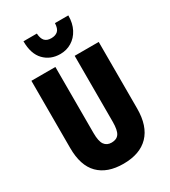

<svg xmlns="http://www.w3.org/2000/svg" viewBox="-227 -1058 1043 1178"><g transform="rotate(-30 294.0 -469.0)"><path d="M533.2 -713.9V-242.2Q533.2 -118.7 471.2 -54.4Q409.2 9.8 292 9.8Q178.2 9.8 117.2 -51.8Q56.2 -113.3 56.2 -237.8V-713.9H226.1V-246.1Q226.1 -187.5 243.2 -163.3Q260.3 -139.2 293.9 -139.2Q330.1 -139.2 346.4 -163.1Q362.8 -187 362.8 -247.1V-713.9ZM453.1 -948.2Q453.1 -892.6 431.6 -851.8Q410.2 -811 374 -789.1Q337.9 -767.1 293.5 -767.1Q224.1 -767.1 179.7 -813Q135.3 -858.9 135.3 -948.2H230Q232.4 -912.1 247.6 -895.5Q262.7 -878.9 293.5 -878.9Q323.2 -878.9 340.1 -894.3Q356.9 -909.7 358.4 -948.2Z"/></g></svg>

Font: Open Sans Condensed ExtraBold
Style: Regular
Weight: 800
Width: 3
Designer: Monotype Design Team
Foundry: Monotype Imaging Inc.
Version: Version 3.000; ttfautohint (v1.8.4)